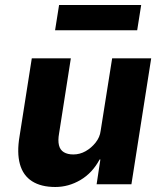

<svg xmlns="http://www.w3.org/2000/svg" viewBox="-20 -736 654 767"><path d="M201 11Q144 11 108 -12Q72 -35 59.5 -80.5Q47 -126 58 -191L107 -503H263L216 -203Q211 -175 215.5 -156Q220 -137 235 -128Q250 -119 273 -119Q299 -119 322 -132Q345 -145 362 -166.5Q379 -188 382 -213L428 -503H584L505 0H366L381 -99H378Q349 -45 301.5 -17Q254 11 201 11ZM200 -615 216 -716H544L528 -615Z"/></svg>

Font: Nunito Sans 7pt SemiCondensed ExtraBold
Style: Italic
Weight: 800
Width: 4
Italic angle: -9°
Designer: Vernon Adams
Foundry: Vernon Adams
Version: Version 3.101;gftools[0.9.27]